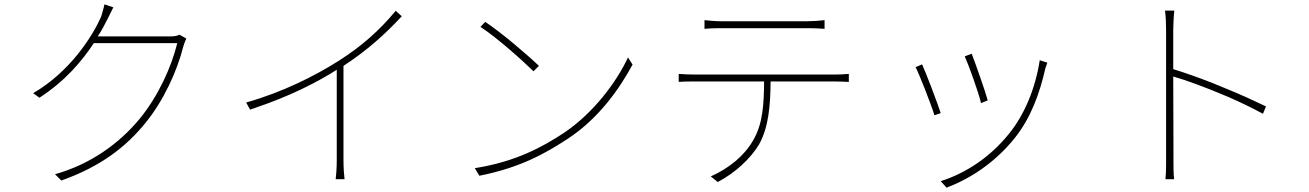

<svg xmlns="http://www.w3.org/2000/svg" viewBox="-20 -808 6040 886"><path d="M649 -238C736 -344 798 -482 826 -594C828 -601 835 -621 840 -630L808 -648C798 -643 788 -640 765 -640H431C449 -667 463 -694 475 -718C483 -734 494 -757 503 -774L462 -788C459 -771 450 -743 447 -732C407 -640 303 -477 133 -378L162 -357C282 -435 358 -526 413 -609H798C772 -501 710 -363 623 -258C528 -144 397 -50 234 -4L263 25C447 -40 562 -132 649 -238Z M1565 -65V-504C1675 -576 1757 -650 1834 -733L1806 -758C1733 -670 1651 -596 1544 -528C1434 -458 1283 -382 1116 -335L1134 -302C1141 -305 1148 -307 1155 -309L1165 -313C1308 -361 1437 -424 1534 -486V-65C1534 -34 1531 5 1529 19H1570C1568 5 1565 -34 1565 -65Z M2467 -504C2415 -554 2291 -660 2219 -707L2197 -684C2273 -635 2393 -527 2442 -479L2467 -504ZM2602 -169C2743 -262 2838 -397 2899 -510L2878 -543C2826 -431 2719 -286 2581 -194C2488 -133 2363 -62 2171 -32L2192 3C2385 -35 2503 -104 2602 -169Z M3785 -715C3761 -712 3729 -710 3706 -710H3306C3275 -710 3256 -713 3231 -715V-675C3252 -677 3276 -678 3308 -678H3706C3729 -678 3760 -677 3785 -675V-715ZM3483 -142C3527 -221 3535 -321 3536 -432H3831C3852 -432 3878 -431 3897 -430V-467C3875 -465 3852 -464 3831 -464H3190C3159 -464 3137 -465 3112 -467V-430C3136 -432 3154 -432 3179 -432H3506C3505 -328 3501 -236 3454 -158C3415 -90 3344 -31 3260 6L3292 32C3373 -10 3445 -78 3483 -142Z M4538 -345C4527 -386 4479 -522 4464 -560L4432 -548C4449 -511 4498 -375 4507 -332L4538 -345ZM4661 -169C4736 -262 4777 -374 4804 -493C4806 -499 4810 -511 4813 -519L4778 -530C4758 -400 4707 -276 4633 -187C4551 -86 4441 -10 4321 28L4348 58C4454 18 4569 -55 4661 -169ZM4321 -286C4314 -308 4299 -349 4283 -391L4279 -402C4261 -449 4243 -494 4235 -511L4205 -498C4220 -471 4277 -326 4292 -276L4321 -286Z M5394 -455C5457 -437 5548 -403 5635 -366L5645 -362C5705 -336 5762 -308 5808 -283L5822 -317C5770 -342 5707 -371 5643 -397L5633 -401C5632 -402 5630 -403 5628 -403L5619 -407L5609 -411C5607 -412 5606 -413 5604 -413L5594 -417L5585 -421L5575 -425C5511 -450 5449 -472 5394 -489V-669C5394 -688 5396 -733 5399 -759H5356C5360 -732 5361 -690 5361 -669V-70C5361 -67 5361 -63 5361 -60V-49C5361 -24 5360 1 5358 19H5398C5395 -5 5395 -42 5395 -76V-106V-109V-118V-122V-133C5395 -202 5394 -330 5394 -455Z"/></svg>

Font: Glow Sans SC Normal ExtraLight
Style: Regular
Weight: 200
Designer: Ryoko NISHIZUKA (kana, bopomofo & ideographs); Paul D. Hunt (Latin, Greek & Cyrillic); Sandoll Communications, Soo-young
Version: Version 0.93